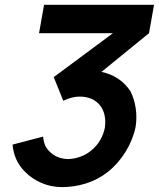

<svg xmlns="http://www.w3.org/2000/svg" viewBox="-20 -770 665 804"><path d="M548 -239.5Q537.5 -186.5 506.5 -135.5Q475.5 -85 431.5 -50Q389 -17 340 -1.8Q291 13.5 239.5 13.5Q194.5 13.5 154 -3.8Q113.5 -21 84.5 -51Q39 -95.5 32.5 -164.5L160.5 -198Q163.5 -160 184.5 -138.5Q216.5 -104 267.5 -104Q293 -105 317.2 -114Q341.5 -123 360.5 -138.5Q384.5 -157.5 399 -182.5Q413.5 -207.5 419 -234.5Q423 -263 417.8 -287.8Q412.5 -312.5 397 -331Q367.5 -365.5 312.5 -365.5Q281.5 -365.5 245 -348L205 -447L453 -631H143.5L164.5 -750H625L604 -631L405 -469Q483.5 -452 526 -388.5Q542.5 -355.5 548.2 -317.2Q554 -279 548 -239.5Z"/></svg>

Font: Russisch Sans
Style: Bold Italic
Weight: 700
Italic angle: -10°
Designer: Michael Sharanda (font) & Cristiano Sobral (main changes)
Foundry: Michael Sharanda
Version: Version 2.00;September 8, 2020;FontCreator 13.0.0.2681 64-bi